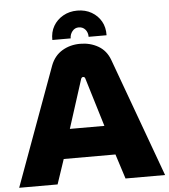

<svg xmlns="http://www.w3.org/2000/svg" viewBox="-59 -938 874 991"><g transform="rotate(-5 378.0 -442.5)"><path d="M378 -885Q420 -885 452 -866.5Q484 -848 501.5 -817Q519 -786 518 -745H425Q425 -768 412 -783Q399 -798 378 -798Q358 -798 345 -782Q332 -766 332 -745H237Q236 -786 254 -817Q272 -848 304.5 -866.5Q337 -885 378 -885ZM0 0 225 -615Q244 -664 285 -688.5Q326 -713 378 -713Q430 -713 471.5 -689Q513 -665 531 -616L756 0H551L510 -128H242L199 0ZM287 -280H466L389 -533Q388 -537 385 -539Q382 -541 378 -541Q375 -541 372.5 -539Q370 -537 368 -533Z"/></g></svg>

Font: MuseoModerno Thin ExtraBold
Style: Regular
Weight: 800
Version: Version 1.002